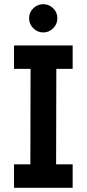

<svg xmlns="http://www.w3.org/2000/svg" viewBox="-20 -897 414 917"><path d="M47 -112H125L126 -568H47V-680H327V-568H249L248 -112H327V0H47ZM119 -810Q119 -838 139 -857.5Q159 -877 187 -877Q214 -877 234 -857.5Q254 -838 254 -810Q254 -782 234 -762Q214 -742 187 -742Q159 -742 139 -762Q119 -782 119 -810Z"/></svg>

Font: Teachers SemiBold
Style: Regular
Weight: 600
Designer: Alfredo Marco Pradil & Chank Diesel
Version: Version 0.009